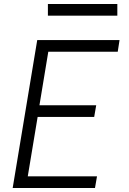

<svg xmlns="http://www.w3.org/2000/svg" viewBox="-20 -934 640 954"><path d="M43 0 165 -735H574L565 -677H220L176 -411H458L448 -353H167L118 -58H462L452 0ZM218 -856V-914H563V-856Z"/></svg>

Font: Iosevka SS04 Lt Ex Obl
Style: Regular
Weight: 300
Width: 7
Italic angle: -9°
Monospace: yes
Designer: Belleve Invis
Foundry: Belleve Invis
Version: Version 19.0.0; ttfautohint (v1.8.4)